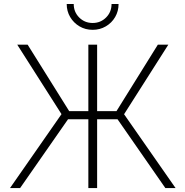

<svg xmlns="http://www.w3.org/2000/svg" viewBox="-20 -954 941 974"><path d="M472.7 -727.5V-390.1H570.8L780.8 -727.5H834L609.4 -374.5L870.6 0H818.8L576.2 -349.1H472.7V0H428.2V-349.1H325.2L82 0H30.8L292 -375L67.4 -727.5H120.1L331.1 -390.1H428.2V-727.5ZM450.2 -802.7Q413.1 -802.7 383.3 -820.3Q353.5 -837.9 335.9 -867.7Q318.4 -897.5 318.4 -933.6H354Q354 -893.1 381.8 -865.2Q409.7 -837.4 450.2 -837.4Q490.2 -837.4 518.1 -865.2Q545.9 -893.1 545.9 -933.6H581.5Q581.5 -897.5 564.2 -867.7Q546.9 -837.9 516.8 -820.3Q486.8 -802.7 450.2 -802.7Z"/></svg>

Font: Inter Extra Light
Style: Regular
Weight: 200
Designer: Rasmus Andersson
Foundry: rsms
Version: Version 4.000;git-3c8e0fc